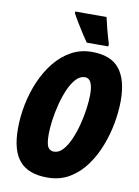

<svg xmlns="http://www.w3.org/2000/svg" viewBox="-101 -997 775 1073"><g transform="rotate(10 287.0 -460.5)"><path d="M243.2 9.8Q136.7 9.8 85.9 -48.6Q35.2 -106.9 35.2 -231.9Q35.2 -299.3 49.1 -369.1Q63 -439 90.6 -502.7Q118.2 -566.4 158.4 -616.5Q198.7 -666.5 251.7 -695.8Q304.7 -725.1 369.1 -725.1Q477.1 -725.1 525.6 -663.8Q574.2 -602.5 574.2 -483.9Q574.2 -426.3 562.5 -359.4Q550.8 -292.5 525.9 -227.3Q501 -162.1 461.9 -108.4Q422.9 -54.7 368.7 -22.5Q314.5 9.8 243.2 9.8ZM254.9 -139.2Q282.7 -139.2 305.4 -163.8Q328.1 -188.5 345.7 -228.8Q363.3 -269 375.5 -315.9Q387.7 -362.8 393.8 -408.4Q399.9 -454.1 399.9 -488.8Q399.9 -579.1 355 -579.1Q327.6 -579.1 304.7 -554.7Q281.7 -530.3 264.2 -490.2Q246.6 -450.2 234.6 -403.6Q222.7 -356.9 216.3 -311.3Q210 -265.6 210 -231Q210 -174.8 221.7 -157Q233.4 -139.2 254.9 -139.2ZM330.6 -771Q318.8 -787.6 300 -816.4Q281.2 -845.2 263.7 -874.5Q246.1 -903.8 236.8 -921.9V-931.2H414.6Q420.9 -902.8 430.2 -866.5Q439.5 -830.1 453.6 -784.2L452.6 -771Z"/></g></svg>

Font: Open Sans Condensed ExtraBold
Style: Italic
Weight: 800
Width: 3
Italic angle: -12°
Designer: Monotype Design Team
Foundry: Monotype Imaging Inc.
Version: Version 3.003; ttfautohint (v1.8.4)